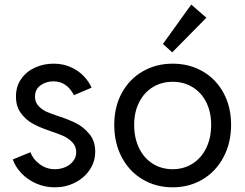

<svg xmlns="http://www.w3.org/2000/svg" viewBox="-20 -800 1056 828"><path d="M35.2 -112.3 111.3 -143.6Q122.1 -113.3 151.4 -91.8Q180.7 -70.3 216.8 -70.3Q240.7 -70.3 261.7 -79.3Q282.7 -88.4 295.7 -105.2Q308.6 -122.1 308.6 -143.6Q308.6 -168.9 292 -186.3Q275.4 -203.6 252.7 -213.9Q230 -224.1 198.2 -234.4Q196.3 -235.4 187.5 -238.3Q149.9 -251 120.4 -267.3Q90.8 -283.7 69.8 -312.5Q48.8 -341.3 48.8 -383.8Q48.8 -427.2 71.3 -459.5Q93.8 -491.7 130.9 -508.5Q168 -525.4 210.9 -525.4Q251 -525.4 283.9 -511Q316.9 -496.6 339.8 -473.1Q362.8 -449.7 375 -421.9L298.8 -389.6Q268.1 -449.2 210.9 -449.2Q177.7 -449.2 154.3 -431.6Q130.9 -414.1 130.9 -383.8Q130.9 -358.9 146.5 -342.5Q162.1 -326.2 181.9 -317.6Q201.7 -309.1 235.4 -297.9Q275.9 -284.7 307.9 -268.8Q339.8 -252.9 365.2 -222.4Q390.6 -191.9 390.6 -146.5Q390.6 -102.5 366.7 -67.4Q342.8 -32.2 303 -12.2Q263.2 7.8 216.8 7.8Q172.9 7.8 135.3 -9Q97.7 -25.9 71.8 -53.5Q45.9 -81.1 35.2 -112.3Z M472.7 -261.7Q472.7 -338.9 505.1 -398.7Q537.6 -458.5 595 -491.9Q652.3 -525.4 724.6 -525.4Q797.4 -525.4 854.7 -491.9Q912.1 -458.5 944.3 -398.7Q976.6 -338.9 976.6 -261.7Q976.6 -183.6 943.8 -122.1Q911.1 -60.5 853.8 -26.4Q796.4 7.8 724.6 7.8Q652.3 7.8 595 -26.4Q537.6 -60.5 505.1 -121.8Q472.7 -183.1 472.7 -261.7ZM890.6 -261.7Q890.6 -316.9 869.4 -359.1Q848.1 -401.4 810.3 -424.3Q772.5 -447.3 724.6 -447.3Q676.8 -447.3 639.2 -424.3Q601.6 -401.4 580.1 -359.1Q558.6 -316.9 558.6 -261.7Q558.6 -205.1 579.6 -161.6Q600.6 -118.2 638.4 -94.2Q676.3 -70.3 724.6 -70.3Q772.5 -70.3 810.3 -94.2Q848.1 -118.2 869.4 -161.6Q890.6 -205.1 890.6 -261.7ZM682.6 -610.4 804.7 -780.3 870.1 -723.6 722.7 -574.2Z"/></svg>

Font: Reddit Sans Vanilla
Style: Regular
Weight: 400
Designer: Stephen Hutchings
Foundry: Reddit
Version: Version 1.013